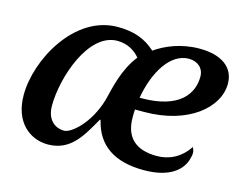

<svg xmlns="http://www.w3.org/2000/svg" viewBox="-82 -674 1028 811"><g transform="rotate(15 432.0 -268.5)"><path d="M183 10C285 10 325 -72 369 -148H372C397 -41 475 10 603 10C716 10 770 -37 782 -93C788 -114 785 -126 778 -138C742 -84 692 -62 640 -62C545 -62 500 -109 500 -193C500 -209 500 -216 501 -228H541C734 -228 852 -330 852 -434C852 -506 795 -547 699 -547C618 -547 551 -518 507 -487C461 -529 410 -546 341 -546C153 -546 31 -321 31 -166C31 -47 104 10 183 10ZM507 -281C527 -398 586 -494 666 -494C705 -494 732 -470 732 -433C732 -360 683 -281 514 -281ZM235 -64C192 -64 158 -94 158 -153C158 -276 228 -489 355 -489C400 -489 434 -467 454 -442C401 -375 386 -294 371 -236C338 -123 264 -64 235 -64Z"/></g></svg>

Font: Noto Serif Semi
Style: Italic
Weight: 600
Italic angle: -12°
Designer: Monotype Design Team
Foundry: Monotype Imaging Inc.
Version: Version 1.901